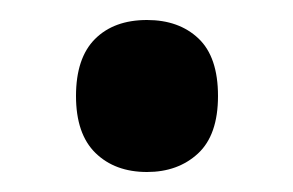

<svg xmlns="http://www.w3.org/2000/svg" viewBox="-20 -449 293 192"><path d="M56 -353Q56 -391 75 -410Q94 -429 127 -429Q159 -429 178.5 -410.5Q198 -392 198 -353Q198 -314 178 -295.5Q158 -277 127 -277Q95 -277 75.5 -296Q56 -315 56 -353Z"/></svg>

Font: Noto Sans Myanmar UI Condensed SemiBold
Style: Regular
Weight: 600
Width: 3
Designer: Monotype Design Team
Foundry: Monotype Imaging Inc.
Version: Version 2.103; ttfautohint (v1.8.4.7-5d5b)